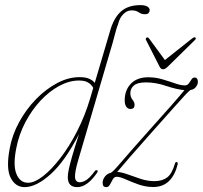

<svg xmlns="http://www.w3.org/2000/svg" viewBox="-20 -742 812 769"><path d="M368.5 -49.5Q329 7.5 289 7.5Q251.5 7.5 251.5 -33Q251.5 -44 255.2 -62.5Q259 -81 268.5 -114.5Q278 -148 296.5 -205Q240 -95.5 182.5 -44Q125 7.5 78.5 7.5Q42 7.5 22.8 -29.8Q3.5 -67 19 -148Q29 -202.5 57 -253.5Q85 -304.5 124.2 -344.8Q163.5 -385 208.5 -409Q253.5 -433 298.5 -433Q323 -433 337.5 -426.5Q352 -420 359.5 -410L421 -618.5Q436 -671 464.8 -696.2Q493.5 -721.5 542 -721.5Q560.5 -721.5 570 -715.8Q579.5 -710 579.5 -701.5Q579.5 -695 575.2 -690Q571 -685 561 -685Q546 -685 535.5 -692.8Q525 -700.5 506.5 -700.5Q489.5 -700.5 474.5 -686Q459.5 -671.5 453.5 -647Q446 -627.5 442 -610.8Q438 -594 431.5 -571.5L293.5 -101.5Q279 -52 280.5 -32Q282 -12 300 -12Q311 -12 325 -20.5Q339 -29 359 -55.5Q364 -63 369.5 -59.5Q373.5 -56.5 368.5 -49.5ZM45 -147.5Q31.5 -79.5 46 -44.8Q60.5 -10 92.5 -10Q118.5 -10 152.5 -36.5Q186.5 -63 222.2 -109.5Q258 -156 289.2 -217.2Q320.5 -278.5 341 -347.5L353.5 -390Q346.5 -403 333.2 -411.2Q320 -419.5 296.5 -419.5Q257.5 -419.5 217.5 -398Q177.5 -376.5 142.2 -338.8Q107 -301 81.2 -251.8Q55.5 -202.5 45 -147.5ZM447.5 -34Q437.5 -34 431.8 -23.8Q426 -13.5 420.5 -3Q415 7.5 405.5 7.5Q391 7.5 391 -9.5Q391 -22.5 400 -34.5Q409 -46.5 424 -50Q431 -52 466.5 -93.8Q502 -135.5 577 -219.5Q630.5 -279 667.5 -321Q704.5 -363 718.5 -381Q686 -384 645 -398Q604 -412 565 -412Q530 -412 516 -399.5Q502 -387 502 -369Q502 -353 511.5 -341.5Q519 -332 519 -322Q519 -305.5 502.5 -305.5Q492.5 -305.5 486 -314.2Q479.5 -323 479.5 -340Q479.5 -381 504.2 -406.8Q529 -432.5 574 -432.5Q603.5 -432.5 631 -424.2Q658.5 -416 681.2 -408Q704 -400 720 -400Q730.5 -400 736.2 -407.8Q742 -415.5 746.8 -423.5Q751.5 -431.5 759.5 -431.5Q772.5 -431.5 772.5 -414Q772.5 -403.5 764.5 -393.5Q756.5 -383.5 744.5 -382Q740 -381 725 -365.2Q710 -349.5 677 -312.2Q644 -275 586 -210Q535 -153 502 -114.8Q469 -76.5 449.5 -53.5Q469 -52 493.2 -43Q517.5 -34 544.5 -25.2Q571.5 -16.5 599 -16.5Q629 -16.5 648.8 -30.8Q668.5 -45 680.5 -86Q682 -93.5 687.5 -93Q693 -92 691.5 -83.5Q681 -40.5 656.8 -16.8Q632.5 7 593.5 7Q563.5 7 534.8 -3.2Q506 -13.5 483 -23.8Q460 -34 447.5 -34ZM652.5 -475.5Q641.5 -464.5 633.5 -464.5Q624 -464.5 619 -475.5L565 -581.5Q561.5 -587.5 567.5 -591.5Q572 -594 577 -588L640.5 -501.5L749.5 -588Q759.5 -595 763 -591.5Q766.5 -587 760.5 -581.5Z"/></svg>

Font: Fraunces 144pt Soft Thin
Style: Italic
Weight: 100
Italic angle: -16°
Version: Version 1.000;[0bf87f6ff]